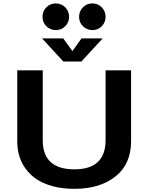

<svg xmlns="http://www.w3.org/2000/svg" viewBox="-20 -1122 890 1152"><path d="M315 -941.5Q281.5 -941.5 258.2 -964.5Q235 -987.5 235 -1021Q235 -1055 258.2 -1078.2Q281.5 -1101.5 315 -1101.5Q348 -1101.5 371.2 -1078.2Q394.5 -1055 394.5 -1021Q394.5 -987.5 371.2 -964.5Q348 -941.5 315 -941.5ZM534 -941.5Q501 -941.5 477.8 -964.5Q454.5 -987.5 454.5 -1021Q454.5 -1055 477.8 -1078.2Q501 -1101.5 534 -1101.5Q567.5 -1101.5 590.5 -1078.2Q613.5 -1055 613.5 -1021Q613.5 -987.5 590.5 -964.5Q567.5 -941.5 534 -941.5ZM596 -891.5 468.5 -753H360L232.5 -891.5H359.5L414.5 -815.5L469 -891.5ZM426 11Q325 11 248.8 -20.8Q172.5 -52.5 128 -118Q83.5 -183.5 83.5 -275.5V-700H236.5V-280.5Q236.5 -106 426 -106Q613.5 -106 613.5 -281.5V-700H766.5V-275.5Q766.5 -138 673.2 -63.5Q580 11 426 11Z"/></svg>

Font: League Mono Wide SemiBold
Style: Regular
Weight: 600
Width: 8
Designer: Tyler Finck
Foundry: The League of Moveable Type / Tyler Finck
Version: Version 2.210